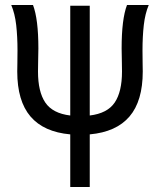

<svg xmlns="http://www.w3.org/2000/svg" viewBox="-20 -748 640 768"><path d="M261 -210.5Q155 -220 102 -282Q49 -344 49 -462Q49 -482.5 49.5 -494.5L50 -546Q50 -601.5 44.8 -647.8Q39.5 -694 25 -728H112Q133.5 -671.5 133.5 -554.5Q133.5 -532 132.5 -498L132 -462Q132 -381 161.2 -337.8Q190.5 -294.5 261 -286V-725H339V-286Q409.5 -294.5 438.8 -337.8Q468 -381 468 -462L467.5 -498Q466.5 -532 466.5 -554.5Q466.5 -671.5 488 -728H575Q560.5 -694 555.2 -647.8Q550 -601.5 550 -546L550.5 -494.5Q551 -482.5 551 -462Q551 -344 498 -282Q445 -220 339 -210.5V0H261Z"/></svg>

Font: JuliaMono Light
Style: Regular
Weight: 300
Monospace: yes
Designer: cormullion
Foundry: corm
Version: Version 0.054; ttfautohint (v1.8.4)